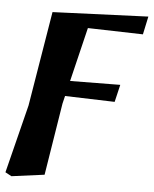

<svg xmlns="http://www.w3.org/2000/svg" viewBox="-59 -556 635 793"><g transform="rotate(5 258.0 -159.0)"><path d="M-8 180 63 -103 128 -496 524 -512 508 -437 241 -444 289 -483 202 -123 154 176 18 194ZM122 -158 128 -218 433 -221 416 -149Z"/></g></svg>

Font: Source Serif 4
Style: Bold Italic
Weight: 700
Italic angle: -12°
Designer: Frank Grießhammer
Foundry: Adobe Systems Incorporated
Version: Version 4.004;hotconv 1.0.116;makeotfexe 2.5.65601